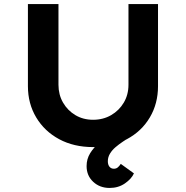

<svg xmlns="http://www.w3.org/2000/svg" viewBox="-20 -721 919 949"><path d="M522 208Q473 208 440.5 177.5Q408 147 408 100Q408 65 425.5 36.5Q443 8 471 -15.5Q499 -39 532 -58.5Q565 -78 595 -94L624 -45Q607 -34 587.5 -21Q568 -8 551 6.5Q534 21 523.5 38.5Q513 56 513 76Q513 93 521 103Q529 113 543 113Q554 113 562 106.5Q570 100 577 89L642 136Q630 163 597.5 185.5Q565 208 522 208ZM440 6Q345 6 272.5 -33Q200 -72 159 -140.5Q118 -209 118 -295V-701H269V-302Q269 -253 291.5 -214Q314 -175 352.5 -152Q391 -129 440 -129Q490 -129 529.5 -152Q569 -175 592 -214Q615 -253 615 -302V-701H761V-295Q761 -209 720.5 -140.5Q680 -72 607 -33Q534 6 440 6Z"/></svg>

Font: Lexend Exa SemiBold
Style: Regular
Weight: 600
Designer: Bonnie Shaver-Troup, Thomas Jockin
Foundry: Lexend
Version: Version 1.007